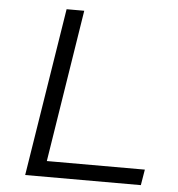

<svg xmlns="http://www.w3.org/2000/svg" viewBox="-51 -753 743 802"><g transform="rotate(5 320.5 -352.5)"><path d="M84 0 196 -705H270L169 -66H580L569 0Z"/></g></svg>

Font: Nunito Sans 7pt SemiExpanded Light
Style: Italic
Weight: 300
Width: 6
Italic angle: -9°
Designer: Vernon Adams
Foundry: Vernon Adams
Version: Version 3.101;gftools[0.9.27]